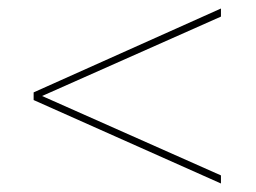

<svg xmlns="http://www.w3.org/2000/svg" viewBox="-20 -472 601 451"><path d="M499 -41 59 -237V-255L499 -452V-433L71 -243V-250L499 -60Z"/></svg>

Font: Hanken Grotesk Thin
Style: Italic
Weight: 250
Italic angle: -8°
Designer: Alfredo Marco Pradil
Foundry: Hanken Design Co.
Version: Version 3.013